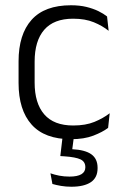

<svg xmlns="http://www.w3.org/2000/svg" viewBox="-20 -518 472 729"><path d="M249.5 10.5Q149.5 10.5 100 -45Q50.5 -100.5 50.5 -203V-285Q50.5 -387.5 100 -442.8Q149.5 -498 249.5 -498Q282 -498 307.8 -491.8Q333.5 -485.5 353.5 -475.8Q373.5 -466 386.5 -455.5L392.5 -401Q369 -420 336.2 -433.5Q303.5 -447 257.5 -447Q184.5 -447 148 -405Q111.5 -363 111.5 -284V-204.5Q111.5 -126 148 -83.8Q184.5 -41.5 258 -41.5Q305 -41.5 338.5 -55.2Q372 -69 396.5 -88L390.5 -32.5Q369.5 -16.5 334.5 -3Q299.5 10.5 249.5 10.5ZM261.5 -6 252 67 225 48Q231 48 239 48Q247 48 254 48.5Q303.5 51 327 68Q350.5 85 350.5 119V121Q350.5 156.5 324.8 173.8Q299 191 251 191Q230.5 191 211.5 187.8Q192.5 184.5 179 180.5L171.5 140Q187 145.5 205.2 149Q223.5 152.5 244 152.5Q274 152.5 289 143.5Q304 134.5 304 117.5V116.5Q304 96 285.8 87.2Q267.5 78.5 224 75.5Q219 75 215.2 75Q211.5 75 209 74.5L218.5 -6Z"/></svg>

Font: Anek Telugu Medium Light
Style: Regular
Weight: 300
Version: Version 1.003